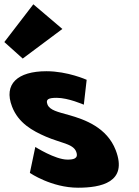

<svg xmlns="http://www.w3.org/2000/svg" viewBox="-137 -860 649 895"><path d="M-116.8 -664 -31.1 -587 153.7 -725 18.4 -840ZM79.6 -528C-55.4 -528 -121.3 -468 -80.8 -363C-51.2 -286 14.7 -250 77.1 -223C146.6 -193 203.8 -190 218.1 -153C231.2 -119 202.3 -116 177.3 -116C120.3 -116 27.6 -175 27.6 -175L2.2 -54C2.2 -54 102.8 15 226.8 15C331.8 15 460.5 -9 402.4 -160C361.9 -265 259.3 -303 183.2 -324C133.8 -338 94.7 -346 84.3 -373C75.1 -397 88.4 -404 127.4 -404C181.4 -404 253.7 -372 253.7 -372L267 -488C267 -488 178.6 -528 79.6 -528Z"/></svg>

Font: Hussar
Style: BdOpOblFour
Weight: 700
Foundry: Cannot Into Space Fonts
Version: Version 2.00